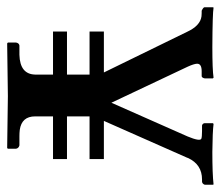

<svg xmlns="http://www.w3.org/2000/svg" viewBox="-67 -555 616 536"><g transform="rotate(90 241.0 -287.0)"><path d="M417 -166V-127H297.9V-77.1Q297.9 -39.6 335.4 -34.2Q343.8 -33.2 353 -33.2H378.9Q386.7 -31.2 388.2 -23.9V-1L386.2 1Q385.3 1 241.2 -1L94.2 1L91.8 -1V-23.9Q93.3 -32.2 100.1 -33.2H126Q180.2 -34.7 181.2 -77.1V-127H61V-166H181.2V-229H61V-269H175.3L62 -501Q44.9 -538.1 18.6 -541.5Q14.2 -542 9.8 -542H2.9Q-6.3 -546.4 -6.8 -549.8V-573.2L-5.9 -575.2Q10.3 -572.3 104 -571.8Q167.5 -571.8 189.9 -575.2L191.9 -573.2V-550.8Q190.4 -543 186 -542H171.9Q150.4 -542 150.9 -528.8Q151.4 -520 159.2 -502.9L259.8 -290L354 -502.9Q368.2 -537.1 360.4 -541Q355.5 -543 338.9 -543H323.2Q317.9 -544.4 316.9 -549.8V-573.2L318.8 -575.2Q341.8 -572.3 397 -571.8Q458.5 -571.8 487.8 -575.2L488.8 -573.2V-550.8Q486.3 -543.5 480 -543H474.1Q432.1 -543 414.1 -503.9Q413.1 -502 413.1 -501L310.5 -269H417V-229H297.9V-166Z"/></g></svg>

Font: Linux Libertine O
Style: Semibold
Weight: 700
Designer: Philipp H. Poll
Foundry: Philipp H. Poll
Version: Version 5.0.0